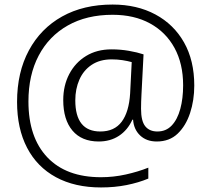

<svg xmlns="http://www.w3.org/2000/svg" viewBox="-20 -730 929 844"><path d="M834 -354Q834 -289 815.5 -233Q797 -177 761 -142.5Q725 -108 669 -108Q624 -108 596 -134.5Q568 -161 565 -204H562Q541 -158 503 -133Q465 -108 414 -108Q339 -108 298.5 -156Q258 -204 258 -290Q258 -354 284.5 -404.5Q311 -455 358.5 -484Q406 -513 470 -513Q510 -513 547 -506.5Q584 -500 611 -491L602 -317Q601 -299 600.5 -282.5Q600 -266 600 -252Q600 -198 618.5 -175Q637 -152 672 -152Q710 -152 735 -178.5Q760 -205 772.5 -251Q785 -297 785 -355Q785 -450 747 -519.5Q709 -589 639.5 -627Q570 -665 475 -665Q361 -665 278 -618Q195 -571 150 -485.5Q105 -400 105 -284Q105 -126 188 -38.5Q271 49 424 49Q479 49 533 37Q587 25 632 7V55Q589 73 536.5 83.5Q484 94 424 94Q309 94 226 49Q143 4 99 -80.5Q55 -165 55 -282Q55 -412 107 -508.5Q159 -605 253 -657.5Q347 -710 475 -710Q582 -710 663 -666.5Q744 -623 789 -543.5Q834 -464 834 -354ZM311 -289Q311 -152 421 -152Q483 -152 515 -195Q547 -238 552 -319L559 -457Q541 -462 518.5 -465.5Q496 -469 471 -469Q419 -469 383 -445Q347 -421 329 -380Q311 -339 311 -289Z"/></svg>

Font: Noto Sans Bengali UI Light
Style: Regular
Weight: 300
Designer: Jelle Bosma - Monotype Design Team
Foundry: Monotype Imaging Inc.
Version: Version 2.003; ttfautohint (v1.8.4.7-5d5b)